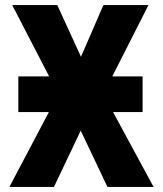

<svg xmlns="http://www.w3.org/2000/svg" viewBox="-20 -734 640 754"><path d="M297 -221 402 0H583L424 -294H540V-434H421L563 -714H386L298 -511L205 -714H28L173 -434H52V-294H172L17 0H192Z"/></svg>

Font: Noto Sans Mono UI ExtraBold
Style: Regular
Weight: 800
Designer: Monotype Design team
Foundry: Monotype Imaging Inc.
Version: 1.000